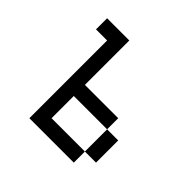

<svg xmlns="http://www.w3.org/2000/svg" viewBox="-132 -632 764 764"><g transform="rotate(45 250.0 -250.0)"><path d="M125 -437.5V0H375V-62.5H187.5Q187.5 -62.5 187.5 -187.5H375Q375 -187.5 375 -62.5H437.5Q437.5 -62.5 437.5 -187.5H375V-250H187.5Q187.5 -250 187.5 -500H62.5V-437.5Z"/></g></svg>

Font: Unifont
Style: Regular
Weight: 500
Version: Version 13.0.05